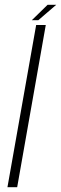

<svg xmlns="http://www.w3.org/2000/svg" viewBox="-20 -779 254 799"><path d="M11 0H51.5L170.5 -675H130.5ZM112.5 -695H139.5L214 -759H178Z"/></svg>

Font: Anybody SemiCondensed ExtraLight
Style: Italic
Weight: 250
Width: 4
Italic angle: -10°
Version: Version 1.113;gftools[0.9.25]